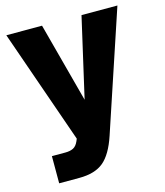

<svg xmlns="http://www.w3.org/2000/svg" viewBox="-113 -653 803 935"><g transform="rotate(-15 288.0 -185.5)"><path d="M69 196V59H137Q161 59 177 51Q193 43 203 20L208 8L7 -567H187L294 -165L386 -567H567L366 36Q337 123 293.5 159.5Q250 196 170 196Z"/></g></svg>

Font: Open Sauce One Black
Style: Regular
Weight: 900
Designer: Alfredo Marco Pradil
Foundry: Creative Sauce Fz LLC
Version: Version 1.477